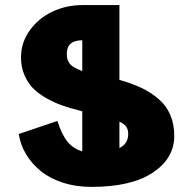

<svg xmlns="http://www.w3.org/2000/svg" viewBox="-20 -731 742 759"><path d="M305.2 -710.9H452.1V-415Q501.5 -401.4 538.6 -383.8Q575.7 -366.2 606.2 -340.3Q636.7 -314.5 652.8 -277.6Q668.9 -240.7 668.9 -193.8Q668.9 -105 584 -48.6Q499 7.8 341.8 7.8Q279.8 7.8 227.5 -9.3Q175.3 -26.4 139.9 -55.7Q104.5 -85 82.5 -122.1Q60.5 -159.2 54.2 -201.2L207 -252.9Q223.1 -200.7 246.3 -171.6Q269.5 -142.6 305.2 -132.8V-291Q303.7 -291.5 300 -292.5Q296.4 -293.5 294.9 -293.9Q254.9 -303.7 223.1 -315.2Q191.4 -326.7 160.4 -344.5Q129.4 -362.3 108.9 -384Q88.4 -405.8 75.7 -436.3Q63 -466.8 63 -503.9Q63 -563 97.7 -611.1Q132.3 -659.2 187.5 -685.1Q242.7 -710.9 305.2 -710.9ZM244.1 -518.1Q244.1 -507.3 245.6 -500.2Q247.1 -493.2 252.7 -483.6Q258.3 -474.1 271.5 -465.8Q284.7 -457.5 305.2 -450.2V-571.8Q244.1 -571.8 244.1 -518.1ZM486.8 -202.1Q486.8 -219.2 478.8 -230.5Q470.7 -241.7 452.1 -250V-146Q486.8 -162.1 486.8 -202.1Z"/></svg>

Font: LT Superior Black
Style: Regular
Weight: 900
Designer: Daniel Lyons
Foundry: LyonsType
Version: Version 2.005